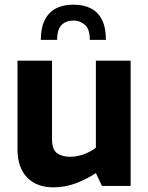

<svg xmlns="http://www.w3.org/2000/svg" viewBox="-20 -797 635 823"><path d="M209 6Q137 6 96 -36.5Q55 -79 55 -157V-537H203V-201Q203 -156 224.5 -140.5Q246 -125 281 -125Q309 -125 338.5 -135.5Q368 -146 391 -164V-537H540V0H417L391 -55Q355 -31 308 -12.5Q261 6 209 6ZM295 -777Q338 -777 369.5 -761Q401 -745 417.5 -711.5Q434 -678 434 -626H365Q365 -673 343.5 -691Q322 -709 295 -709Q264 -709 244.5 -690.5Q225 -672 225 -626H155Q155 -678 172 -711.5Q189 -745 220 -761Q251 -777 295 -777Z"/></svg>

Font: Exo Thin
Style: Bold
Weight: 700
Version: Version 2.000